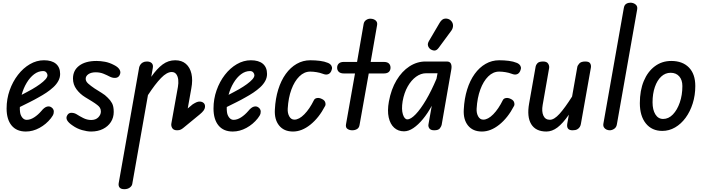

<svg xmlns="http://www.w3.org/2000/svg" viewBox="-20 -948 5120 1397"><path d="M168 9Q100.5 9 64.2 -35.2Q28 -79.5 28 -158.5Q28 -228 50.2 -291Q72.5 -354 110.5 -403.2Q148.5 -452.5 197.5 -481Q246.5 -509.5 300 -509.5Q357 -509.5 387.2 -483.8Q417.5 -458 417.5 -410Q417.5 -383 404.2 -358.8Q391 -334.5 368.2 -313.5Q345.5 -292.5 317.8 -274Q290 -255.5 260.5 -239.5Q234 -224 196 -205Q158 -186 124.5 -169.5Q124 -160.5 124.2 -152.5Q124.5 -144.5 125.5 -137Q127.5 -112 141 -94Q154.5 -76 174 -76Q200.5 -76 228.5 -94Q256.5 -112 281 -140.5Q302 -166.5 321.2 -172Q340.5 -177.5 355.5 -166Q364 -160.5 368.8 -149.8Q373.5 -139 370.2 -123.5Q367 -108 350 -87Q316 -44 267.5 -17.5Q219 9 168 9ZM137.5 -258Q155.5 -267.5 175.5 -278Q195.5 -288.5 214 -299Q246 -317.5 271 -335.8Q296 -354 310.8 -370.5Q325.5 -387 325.5 -400.5Q325.5 -411 317.2 -421Q309 -431 293.5 -431Q259 -431 228.2 -407.8Q197.5 -384.5 174 -345.2Q150.5 -306 137.5 -258Z M643 9Q614 9 577 -1.5Q540 -12 508.5 -34.5Q479 -54 468.5 -72.8Q458 -91.5 470 -110.5Q480 -128 501.8 -127.2Q523.5 -126.5 542.5 -113.5Q556 -104.5 584.5 -89.8Q613 -75 643.5 -75Q676.5 -75 695.2 -94.2Q714 -113.5 714 -136.5Q714 -153 707 -164Q700 -175 688 -184Q673.5 -195.5 650 -210.2Q626.5 -225 599.5 -241Q562 -264 536.5 -298.5Q511 -333 511 -376.5Q511 -436 556.5 -470.2Q602 -504.5 682.5 -504.5Q711.5 -504.5 744 -498.5Q776.5 -492.5 810.5 -474.5Q839.5 -460 850.5 -440.5Q861.5 -421 849.5 -399.5Q840 -382.5 819 -381.2Q798 -380 775.5 -392Q761 -400 734.5 -411Q708 -422 677 -422Q643.5 -422 623.5 -408.5Q603.5 -395 603.5 -374.5Q603.5 -356 622 -339.5Q640.5 -323 668 -304.5Q694 -287.5 719.5 -272.2Q745 -257 763 -238Q782.5 -220 795 -197.2Q807.5 -174.5 807.5 -133.5Q807.5 -92.5 786.8 -60.2Q766 -28 729 -9.5Q692 9 643 9Z M884.5 428.5Q860.5 428.5 850.5 416.8Q840.5 405 843.5 385.5L992.5 -457.5Q994.5 -466.5 1000.8 -476.5Q1007 -486.5 1019 -493.5Q1031 -500.5 1049 -500.5Q1072 -500.5 1084 -488.5Q1096 -476.5 1092 -454.5L1080.5 -389Q1122.5 -449 1163.5 -479.2Q1204.5 -509.5 1255 -509.5Q1302.5 -509.5 1332.5 -483.5Q1362.5 -457.5 1373 -411.5Q1383.5 -365.5 1372 -304.5L1346 -159L1381.5 -188.5Q1397 -198.5 1409.5 -204Q1422 -209.5 1433.5 -209Q1451.5 -208.5 1462.5 -198Q1473.5 -187.5 1471.5 -168.5Q1470.5 -156 1461 -143.2Q1451.5 -130.5 1434.5 -116.5L1316.5 -19.5Q1306.5 -11 1296 -5.5Q1285.5 0 1269 0Q1243 0 1233.2 -16Q1223.5 -32 1227 -50.5L1274.5 -315.5Q1279.5 -343.5 1276.8 -368.2Q1274 -393 1262.2 -408.5Q1250.5 -424 1229.5 -424Q1194 -424 1151.8 -380.5Q1109.5 -337 1056.5 -256L942.5 389.5Q940.5 404.5 924.8 416.5Q909 428.5 884.5 428.5Z M1673.5 9Q1606 9 1569.8 -35.2Q1533.5 -79.5 1533.5 -158.5Q1533.5 -228 1555.8 -291Q1578 -354 1616 -403.2Q1654 -452.5 1703 -481Q1752 -509.5 1805.5 -509.5Q1862.5 -509.5 1892.8 -483.8Q1923 -458 1923 -410Q1923 -383 1909.8 -358.8Q1896.5 -334.5 1873.8 -313.5Q1851 -292.5 1823.2 -274Q1795.5 -255.5 1766 -239.5Q1739.5 -224 1701.5 -205Q1663.5 -186 1630 -169.5Q1629.5 -160.5 1629.8 -152.5Q1630 -144.5 1631 -137Q1633 -112 1646.5 -94Q1660 -76 1679.5 -76Q1706 -76 1734 -94Q1762 -112 1786.5 -140.5Q1807.5 -166.5 1826.8 -172Q1846 -177.5 1861 -166Q1869.5 -160.5 1874.2 -149.8Q1879 -139 1875.8 -123.5Q1872.5 -108 1855.5 -87Q1821.5 -44 1773 -17.5Q1724.5 9 1673.5 9ZM1643 -258Q1661 -267.5 1681 -278Q1701 -288.5 1719.5 -299Q1751.5 -317.5 1776.5 -335.8Q1801.5 -354 1816.2 -370.5Q1831 -387 1831 -400.5Q1831 -411 1822.8 -421Q1814.5 -431 1799 -431Q1764.5 -431 1733.8 -407.8Q1703 -384.5 1679.5 -345.2Q1656 -306 1643 -258Z M2112 9Q2046 9 2010.8 -34.8Q1975.5 -78.5 1980 -151.5Q1984 -231 2004.5 -296.8Q2025 -362.5 2059.2 -410Q2093.5 -457.5 2139 -483.5Q2184.5 -509.5 2237.5 -509.5Q2274.5 -509.5 2307.8 -505.2Q2341 -501 2364.5 -491Q2375 -487.5 2383.8 -479.5Q2392.5 -471.5 2395.2 -459.8Q2398 -448 2390.5 -431.5Q2382 -412.5 2366 -407.5Q2350 -402.5 2329 -411Q2308 -419 2283.2 -423Q2258.5 -427 2237.5 -427Q2193.5 -427 2158 -392Q2122.5 -357 2100.2 -296.5Q2078 -236 2073.5 -158Q2071.5 -125 2084.8 -101.2Q2098 -77.5 2122 -77.5Q2156 -77.5 2194.2 -116.2Q2232.5 -155 2264.5 -220Q2270.5 -232 2287.2 -234.8Q2304 -237.5 2324 -227Q2342.5 -218 2346.8 -202.2Q2351 -186.5 2345.5 -177Q2300.5 -90.5 2238.2 -40.8Q2176 9 2112 9Z M2543 0Q2523 0 2508.2 -10Q2493.5 -20 2497.5 -43.5L2563 -413.5H2483Q2457.5 -413.5 2445.2 -425.2Q2433 -437 2433 -455.5Q2433 -474 2445 -485.8Q2457 -497.5 2482.5 -497.5H2578L2626 -774.5Q2629.5 -792.5 2643.8 -802.2Q2658 -812 2674 -812Q2688.5 -812 2700.8 -807Q2713 -802 2719.8 -791.5Q2726.5 -781 2723.5 -764L2677 -497.5H2772Q2798 -497.5 2809.8 -485.8Q2821.5 -474 2821.5 -455.5Q2821.5 -437 2809.8 -425.2Q2798 -413.5 2772 -413.5H2663L2596 -38Q2592.5 -17.5 2577.5 -8.8Q2562.5 0 2543 0Z M2919.5 7.5Q2877 7.5 2848 -18.8Q2819 -45 2808.2 -93.8Q2797.5 -142.5 2809.5 -209Q2826 -299 2865.2 -364.2Q2904.5 -429.5 2959.2 -465Q3014 -500.5 3075.5 -500.5H3231Q3253.5 -500.5 3261 -484.2Q3268.5 -468 3263.5 -441L3193.5 -39.5Q3191.5 -29.5 3181 -14.8Q3170.5 0 3139.5 0Q3113.5 0 3104 -13.8Q3094.5 -27.5 3097.5 -43L3121.5 -178.5Q3092 -123.5 3057.2 -81.5Q3022.5 -39.5 2987.5 -16Q2952.5 7.5 2919.5 7.5ZM2944 -79.5Q2969 -79.5 3004.5 -116.5Q3040 -153.5 3079.5 -220.2Q3119 -287 3156 -375L3163.5 -415H3080Q3042.5 -415 3007.5 -389.8Q2972.5 -364.5 2946.5 -318.8Q2920.5 -273 2909.5 -211Q2900 -152 2911.5 -115.8Q2923 -79.5 2944 -79.5Z M3115.5 -587.5Q3100.5 -597 3094.8 -613.2Q3089 -629.5 3101.5 -650.5L3178.5 -781.5Q3196 -811.5 3219.5 -812.8Q3243 -814 3258.5 -800Q3275.5 -784.5 3276.2 -763.8Q3277 -743 3264 -725L3171.5 -599.5Q3158 -581.5 3143.8 -580.5Q3129.5 -579.5 3115.5 -587.5Z M3486.5 9Q3420.5 9 3385.2 -34.8Q3350 -78.5 3354.5 -151.5Q3358.5 -231 3379 -296.8Q3399.5 -362.5 3433.8 -410Q3468 -457.5 3513.5 -483.5Q3559 -509.5 3612 -509.5Q3649 -509.5 3682.2 -505.2Q3715.5 -501 3739 -491Q3749.5 -487.5 3758.2 -479.5Q3767 -471.5 3769.8 -459.8Q3772.5 -448 3765 -431.5Q3756.5 -412.5 3740.5 -407.5Q3724.5 -402.5 3703.5 -411Q3682.5 -419 3657.8 -423Q3633 -427 3612 -427Q3568 -427 3532.5 -392Q3497 -357 3474.8 -296.5Q3452.5 -236 3448 -158Q3446 -125 3459.2 -101.2Q3472.5 -77.5 3496.5 -77.5Q3530.5 -77.5 3568.8 -116.2Q3607 -155 3639 -220Q3645 -232 3661.8 -234.8Q3678.5 -237.5 3698.5 -227Q3717 -218 3721.2 -202.2Q3725.5 -186.5 3720 -177Q3675 -90.5 3612.8 -40.8Q3550.5 9 3486.5 9Z M3955.5 9Q3878 9 3845.2 -44.5Q3812.5 -98 3830 -195.5L3877.5 -464.5Q3879 -475 3890.2 -487.8Q3901.5 -500.5 3932 -500.5Q3958.5 -500.5 3968.2 -485Q3978 -469.5 3975.5 -453L3928.5 -184.5Q3920 -136.5 3933.8 -106.5Q3947.5 -76.5 3981 -76.5Q4012 -76.5 4051 -119.5Q4090 -162.5 4142.5 -245.5L4180.5 -460.5Q4182 -471 4194.8 -485.8Q4207.5 -500.5 4238.5 -500.5Q4266 -500.5 4274 -487Q4282 -473.5 4279.5 -457L4206.5 -46Q4205 -35.5 4198.8 -24.8Q4192.5 -14 4180 -7Q4167.5 0 4146 0Q4122.5 0 4113 -12.2Q4103.5 -24.5 4107.5 -48.5L4119 -113.5Q4075 -50 4036 -20.5Q3997 9 3955.5 9Z M4416.5 0Q4404.5 0 4392.8 -5.2Q4381 -10.5 4374.2 -21.5Q4367.5 -32.5 4370.5 -49.5L4519 -890Q4522.5 -911.5 4536.2 -920Q4550 -928.5 4566.5 -928.5Q4588.5 -928.5 4604.5 -915.5Q4620.5 -902.5 4616 -879L4468.5 -43.5Q4465 -21.5 4449 -10.8Q4433 0 4416.5 0Z M4799 4.5Q4723 4.5 4679.2 -49.8Q4635.5 -104 4635.5 -197.5Q4635.5 -289.5 4664.2 -358.5Q4693 -427.5 4744.8 -466Q4796.5 -504.5 4864 -504.5Q4946 -504.5 4992.5 -457Q5039 -409.5 5039 -322.5Q5039 -254.5 5020.2 -195.2Q5001.5 -136 4968.5 -91Q4935.5 -46 4892 -20.8Q4848.5 4.5 4799 4.5ZM4805 -82.5Q4844.5 -82.5 4876 -115.2Q4907.5 -148 4926.2 -202.2Q4945 -256.5 4945 -322Q4945 -366.5 4922 -392.5Q4899 -418.5 4859.5 -418.5Q4821 -418.5 4791.2 -391Q4761.5 -363.5 4744.8 -314.8Q4728 -266 4728 -203.5Q4728 -149 4748.5 -115.8Q4769 -82.5 4805 -82.5Z"/></svg>

Font: Edu AU VIC WA NT Hand Medium
Style: Regular
Weight: 500
Version: Version 1.001